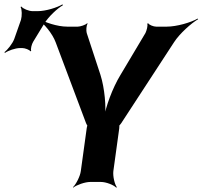

<svg xmlns="http://www.w3.org/2000/svg" viewBox="-80 -833 927 879"><path d="M380 -490 317 -682C314 -692 315 -717 321 -724L319 -727C313 -719 287 -711 276 -711H228C182 -711 123 -731 95 -749L92 -745C120 -727 160 -680 175 -639L314 -269C315 -267 320 -256 321 -257V-261C320 -260 317 -248 317 -246L290 -50C287 -26 268 11 254 24L255 26C270 14 309 0 333 0H382C406 0 441 14 452 26L455 24C445 11 436 -26 439 -50L466 -246C466 -248 467 -260 466 -261L464 -257C465 -256 474 -267 475 -269L717 -640C743 -680 796 -727 827 -745L825 -748C794 -730 729 -711 683 -711H635C623 -711 602 -719 598 -727L594 -724C598 -717 591 -692 586 -682L471 -489C435 -430 403 -342 396 -292H400C407 -342 399 -430 380 -490ZM16 -742 -15 -654C-23 -633 -46 -604 -60 -594L-57 -591C-43 -601 -10 -613 12 -613H22C34 -613 56 -605 59 -598L63 -600C59 -607 65 -631 72 -642L122 -724C142 -757 183 -795 208 -809L206 -813C181 -798 129 -782 93 -782H69C52 -782 25 -793 18 -803L14 -801C21 -791 21 -759 16 -742Z"/></svg>

Font: Asimov
Style: EdgeIt
Weight: 500
Designer: Google
Version: Version 2.000980: 2014